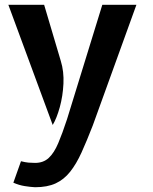

<svg xmlns="http://www.w3.org/2000/svg" viewBox="-20 -537 640 805"><path d="M127 248Q107 247 83.5 243.2Q60 239.5 36 229L68 139Q85.5 143.5 99.2 144.8Q113 146 127 146Q162 146 184.5 125Q207 104 224.2 63.2Q241.5 22.5 261 -37L409 -517H552L369 -11Q344 53.5 322 102Q300 150.5 274.2 183Q248.5 215.5 213.5 231.8Q178.5 248 127 248ZM201 -13 15 -517H165L235 -281Q248.5 -237.5 246 -186Q243.5 -134.5 230.8 -88Q218 -41.5 201 -13Z"/></svg>

Font: Expletus Sans
Style: Bold
Weight: 700
Version: Version 7.500